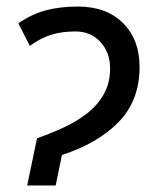

<svg xmlns="http://www.w3.org/2000/svg" viewBox="-20 -566 476 586"><path d="M93 -144Q133 -158 172.5 -176Q212 -194 244.5 -219Q277 -244 296.5 -278Q316 -312 316 -357Q316 -406 286.5 -438Q257 -470 210 -470Q170 -470 138 -460.5Q106 -451 71 -426L36 -495Q77 -523 120 -534.5Q163 -546 218 -546Q305 -546 355.5 -495.5Q406 -445 406 -362Q406 -259 342 -193.5Q278 -128 169 -93L150 0H63Z"/></svg>

Font: Noto Sans
Style: Italic
Weight: 400
Italic angle: -12°
Designer: Monotype Design Team
Foundry: Monotype Imaging Inc.
Version: Version 2.013; ttfautohint (v1.8.4.7-5d5b)